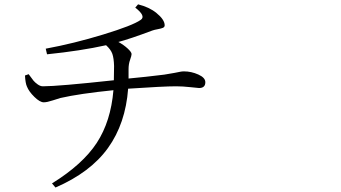

<svg xmlns="http://www.w3.org/2000/svg" viewBox="-20 -795 1540 867"><path d="M590.8 -760.7 603.5 -775.4Q654.3 -762.7 686.5 -736.3Q723.6 -706.1 723.6 -680.7Q723.6 -672.9 715.8 -669.4Q708 -666 691.9 -663.1Q675.8 -660.2 668 -657.2Q566.4 -619.1 514.6 -605.5Q538.1 -592.8 556.2 -576.2Q574.2 -559.6 574.2 -550.8Q574.2 -543.9 567.4 -524.9Q560.5 -505.9 560.5 -482.4V-440.4Q635.7 -447.3 721.7 -458Q748 -461.9 767.6 -465.8Q787.1 -469.7 794.9 -471.2Q802.7 -472.7 810.5 -472.7Q843.8 -472.7 875.5 -458.5Q907.2 -444.3 907.2 -423.8Q907.2 -397.5 878.9 -397.5Q875 -397.5 839.8 -401.4Q804.7 -405.3 775.4 -405.3Q717.8 -405.3 558.6 -394.5Q546.9 -237.3 467.8 -127Q388.7 -16.6 230.5 51.8L214.8 33.2Q353.5 -52.7 417 -149.9Q480.5 -247.1 492.2 -387.7Q338.9 -372.1 252.9 -352.5Q245.1 -350.6 218.8 -341.8Q192.4 -333 177.7 -333Q160.2 -333 135.3 -357.4Q110.4 -381.8 101.6 -404.3Q94.7 -418.9 92.8 -454.1L109.4 -460Q125 -438.5 131.3 -430.7Q137.7 -422.9 149.9 -414.1Q162.1 -405.3 173.8 -405.3Q242.2 -405.3 494.1 -432.6Q495.1 -454.1 495.1 -497.1Q494.1 -532.2 487.3 -551.8Q480.5 -571.3 459 -590.8Q344.7 -565.4 192.4 -549.8L186.5 -575.2Q313.5 -598.6 446.3 -639.2Q579.1 -679.7 615.2 -705.1Q640.6 -721.7 590.8 -760.7Z"/></svg>

Font: Bpmf Zihi Serif Regular
Style: Regular
Weight: 400
Foundry: But Ko
Version: Version 1.320